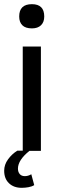

<svg xmlns="http://www.w3.org/2000/svg" viewBox="-32 -723 291 920"><path d="M60 -644Q60 -703 121 -703Q180 -703 180 -644Q180 -617 164.5 -602Q149 -587 121 -587Q90 -587 75 -602Q60 -617 60 -644ZM-12 95Q-12 66 6.5 40.5Q25 15 51 -1H77V-500H164V0H109Q54 44 54 85Q54 101 62.5 111Q71 121 87 121Q103 121 118 112L132 164Q121 171 104.5 174Q88 177 72 177Q34 177 11 155Q-12 133 -12 95Z"/></svg>

Font: Haskoy Medium
Style: Regular
Weight: 500
Designer: Ertekin Erdin
Foundry: Ertekin Erdin
Version: Version 1.500; ttfautohint (v1.8.3)